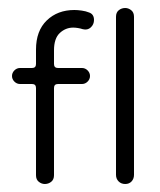

<svg xmlns="http://www.w3.org/2000/svg" viewBox="-20 -450 400 480"><path d="M92 10Q84 10 77 4.5Q70 -1 70 -12V-230Q70 -240 60 -240H30Q22 -240 16 -246Q10 -252 10 -260Q10 -268 16 -274Q22 -280 30 -280H60Q70 -280 70 -290V-326Q70 -373 97 -399Q124 -425 166 -425Q174 -425 184.5 -423.5Q195 -422 202 -419Q215 -415 215 -400Q215 -389 207 -381.5Q199 -374 187 -377Q181 -379 174.5 -380Q168 -381 163 -381Q144 -381 129.5 -367.5Q115 -354 115 -324V-290Q115 -280 125 -280H185Q193 -280 199 -274Q205 -268 205 -260Q205 -252 199 -246Q193 -240 185 -240H125Q115 -240 115 -230V-12Q115 -1 108 4.5Q101 10 92 10ZM293 10Q283 10 276.5 3.5Q270 -3 270 -13V-408Q270 -419 277 -424.5Q284 -430 293 -430Q301 -430 308 -424.5Q315 -419 315 -408V-13Q315 -3 309 3.5Q303 10 293 10Z"/></svg>

Font: Dongle Light
Style: Regular
Weight: 300
Designer: Yanghee Ryu
Foundry: Yanghee Ryu
Version: Version 2.000